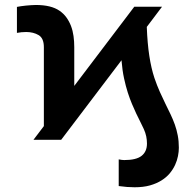

<svg xmlns="http://www.w3.org/2000/svg" viewBox="-20 -573 802 787"><path d="M49.4 -438.2V-544.7Q56.5 -546.2 66.2 -547.6Q76 -549 86.6 -550.1Q97.3 -551.1 107.8 -551.8Q118.3 -552.6 126.8 -552.6Q189.6 -552.6 223.7 -529.1Q240.8 -517.4 252.3 -501.4Q263.8 -485.4 271.1 -466.3Q278.4 -447.1 281.4 -425.1Q284.4 -403.1 284.4 -379.6V-220.9L530.5 -545.5H644.2L581.7 -462.7Q584.2 -395.2 592 -344.3Q599.8 -293.3 612.9 -253.6Q623.6 -222.3 635.1 -196.6Q646.7 -170.8 657.8 -148.1Q669 -125.4 679 -104.6Q688.9 -83.8 696.6 -62.5Q704.2 -41.2 708.6 -17.9Q713.1 5.3 713.1 32.7Q713.1 48.7 709.5 66.8Q706 84.9 697.8 102.8Q689.6 120.7 676 137.3Q662.3 153.8 642 166.5Q621.8 179.3 594.6 187Q567.5 194.6 531.6 194.6Q516.7 194.6 500.7 193.4Q484.7 192.1 466.6 189.6V80.3Q472.7 81.7 479.2 82.4Q485.8 83.1 489.3 83.1Q538.7 83.1 560.5 65.7Q582.4 48.3 582.4 15.6Q582.4 0.4 579.4 -14.2Q576.3 -28.8 569.6 -43.7Q563.2 -58.2 555 -73.9Q546.9 -89.5 538.4 -107.6Q529.8 -125.7 521 -146.8Q512.1 -168 503.9 -193.2Q495.4 -219.8 488.5 -251.8Q481.5 -283.7 478 -326L230.8 0H117.2L159.8 -56.1V-379.6Q159.8 -416.2 138.5 -429Q116.8 -441.8 87.4 -441.8Q77.8 -441.8 68.2 -440.9Q58.6 -440 49.4 -438.2Z"/></svg>

Font: Inter P
Style: Bold
Weight: 700
Designer: Rasmus Andersson
Foundry: rsms
Version: Version 3.018;git-588b23468